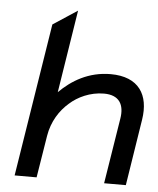

<svg xmlns="http://www.w3.org/2000/svg" viewBox="-49 -688 600 731"><g transform="rotate(5 251.0 -323.0)"><path d="M34 0H118L144 -161C153 -216 181 -260 216 -290C246 -317 293 -340 346 -340C405 -340 425 -304 416 -250L376 0H459L499 -254C514 -349 473 -416 365 -416C281 -416 217 -377 170 -330L220 -646L127 -585Z"/></g></svg>

Font: Charger Sport
Style: SeBdExtObl
Weight: 600
Designer: Jasper
Foundry: Cannot Into Space Fonts
Version: Version 1.1